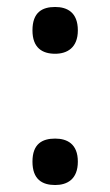

<svg xmlns="http://www.w3.org/2000/svg" viewBox="-20 -523 316 550"><path d="M138 -369C172 -369 203 -386 203 -436C203 -488 172 -503 138 -503C101 -503 73 -488 73 -436C73 -386 101 -369 138 -369ZM138 7C172 7 203 -9 203 -60C203 -111 172 -126 138 -126C101 -126 73 -111 73 -60C73 -9 101 7 138 7Z"/></svg>

Font: Noto Serif Georgian Medium
Style: Regular
Weight: 500
Designer: Monotype Design Team, Akaki Razmadze
Foundry: Google LLC
Version: Version 2.003